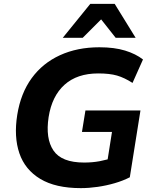

<svg xmlns="http://www.w3.org/2000/svg" viewBox="-20 -960 785 991"><path d="M397 11Q267 11 188 -36.5Q109 -84 80 -169Q51 -254 69 -367Q87 -479 143.5 -556.5Q200 -634 289.5 -675Q379 -716 493 -716Q570 -716 625.5 -699Q681 -682 718 -653L664 -532Q622 -559 584 -570Q546 -581 487 -581Q378 -581 313 -522.5Q248 -464 231 -356Q214 -245 256 -183Q298 -121 414 -121Q457 -121 494.5 -128Q532 -135 573 -149L528 -89L558 -279H403L421 -390H705L650 -45Q615 -27 572 -14.5Q529 -2 484 4.5Q439 11 397 11ZM304 -765 446 -940H572L680 -765H577L502 -860L407 -765Z"/></svg>

Font: Mulish ExtraLight ExtraBold
Style: Italic
Weight: 800
Italic angle: -9°
Version: Version 3.603